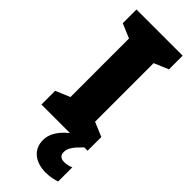

<svg xmlns="http://www.w3.org/2000/svg" viewBox="-306 -747 1020 1020"><g transform="rotate(45 204.0 -237.0)"><path d="M293 96C293 66 309 43 353 0H378V-103L297 -137V-577L378 -611V-714H31V-611L112 -577V-137L31 -103V0H245C188 47 170 89 170 128C170 197 223 240 302 240C337 240 364 233 383 226V120C371 126 350 131 332 131C308 131 293 119 293 96Z"/></g></svg>

Font: Noto Sans Devanagari UI SemiCondensed Black
Style: Regular
Weight: 900
Width: 4
Designer: Jelle Bosma - Monotype Design Team
Foundry: Monotype Imaging Inc.
Version: Version 2.004